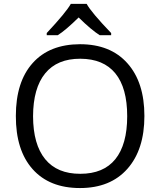

<svg xmlns="http://www.w3.org/2000/svg" viewBox="-20 -951 819 981"><path d="M148.9 -356.9Q149.4 -212.9 210.9 -137.7Q272.5 -62.5 390.6 -63Q508.8 -63 569.3 -137.7Q629.9 -212.9 629.9 -357.4Q629.9 -502 569.3 -576.2Q508.8 -650.4 390.6 -650.9Q272.5 -651.4 210.9 -576.2Q149.4 -501 148.9 -356.9ZM388.7 9.8Q232.4 9.8 146.5 -86.9Q60.5 -183.6 61 -358.4Q61 -533.2 147 -628.9Q232.4 -724.6 388.7 -725.1Q544.9 -725.1 631.3 -627.4Q717.8 -530.3 717.8 -358.4Q717.8 -186.5 630.9 -88.4Q543.9 9.8 388.7 9.8ZM547.9 -771H489.7Q446.8 -797.9 381.8 -861.8Q315.4 -796.4 274.9 -771H218.8V-782.2Q317.9 -888.2 341.8 -931.2H422.9Q444.8 -889.6 547.9 -782.2Z"/></svg>

Font: OpenSans-Regular
Style: Regular
Weight: 400
Foundry: Ascender Corporation
Version: Version 1.10